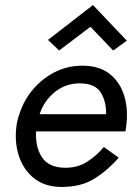

<svg xmlns="http://www.w3.org/2000/svg" viewBox="-20 -730 539 760"><path d="M137 -278Q154 -331 197.5 -366Q241 -401 299 -400Q357 -399 379 -363.5Q401 -328 400 -278ZM123 -210H476Q478 -216 478.5 -222Q479 -228 480 -234Q488 -298 471.5 -351.5Q455 -405 414 -437.5Q373 -470 306 -470Q247 -470 197 -444.5Q147 -419 110.5 -376Q74 -333 57 -279Q48 -255 45 -230Q37 -168 54.5 -113.5Q72 -59 114 -25Q156 9 220 10Q300 11 354 -23Q408 -57 450 -106L391 -148Q363 -114 324.5 -89.5Q286 -65 236 -66Q172 -67 145.5 -108.5Q119 -150 123 -210ZM338 -624 428 -530 482 -569 348 -710 170 -572 214 -530Z"/></svg>

Font: Jost* 400 Book Italic
Style: Italic
Weight: 400
Italic angle: -10°
Version: Version 3.200; ttfautohint (v0.97) -l 8 -r 50 -G 200 -x 14 -